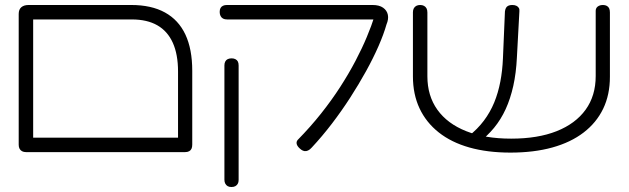

<svg xmlns="http://www.w3.org/2000/svg" viewBox="-20 -600 2521 770"><path d="M84 10Q75 10 68.5 6.5Q62 3 58.5 -3.5Q55 -10 55 -19V-544Q55 -562 65.5 -571Q76 -580 95 -580H506Q587 -580 641.5 -550Q696 -520 723.5 -461.5Q751 -403 751 -316V-20Q751 -10 748 -3.5Q745 3 738.5 6.5Q732 10 723 10Q714 10 707.5 7.5Q701 5 697.5 -0.5Q694 -6 694 -13V-313Q694 -382 673 -428.5Q652 -475 611 -498.5Q570 -522 509 -522H113V-20Q113 -10 109.5 -3.5Q106 3 100 6.5Q94 10 84 10ZM84 10 85 -48H721L722 10Z M1189 1Q1174 -10 1170.5 -20.5Q1167 -31 1174 -39Q1225 -91 1267.5 -144.5Q1310 -198 1344.5 -251.5Q1379 -305 1405.5 -355.5Q1432 -406 1451 -451.5Q1470 -497 1482 -535L1530 -502Q1519 -463 1498 -415Q1477 -367 1448 -314.5Q1419 -262 1384.5 -208.5Q1350 -155 1311 -104Q1272 -53 1230 -8Q1223 0 1215.5 3.5Q1208 7 1201.5 6Q1195 5 1189 1ZM908 150Q899 150 893 146.5Q887 143 883.5 136.5Q880 130 880 121V-338Q880 -347 883.5 -353.5Q887 -360 893.5 -363Q900 -366 909 -366Q918 -366 924.5 -362.5Q931 -359 934 -353Q937 -347 937 -337V122Q937 131 933.5 137Q930 143 924 146.5Q918 150 908 150ZM1530 -502 1492 -522H1376H891Q881 -522 874.5 -525.5Q868 -529 864.5 -536Q861 -543 861 -552Q861 -562 864.5 -568Q868 -574 874.5 -577Q881 -580 890 -580H1474Q1501 -580 1516.5 -569Q1532 -558 1535.5 -540.5Q1539 -523 1530 -502Z M2027 12Q1935 12 1862.5 -8.5Q1790 -29 1739.5 -69Q1689 -109 1662.5 -165.5Q1636 -222 1636 -294V-551Q1636 -560 1639.5 -566.5Q1643 -573 1649.5 -576.5Q1656 -580 1665 -580Q1674 -580 1680.5 -576.5Q1687 -573 1690.5 -566.5Q1694 -560 1694 -550V-294Q1694 -216 1734 -160Q1774 -104 1849.5 -74Q1925 -44 2030 -44Q2137 -44 2212.5 -74Q2288 -104 2328.5 -160Q2369 -216 2369 -295V-557Q2369 -564 2372.5 -569Q2376 -574 2382.5 -577Q2389 -580 2398 -580Q2407 -580 2413.5 -576.5Q2420 -573 2423 -566.5Q2426 -560 2426 -550V-292Q2426 -220 2399 -164Q2372 -108 2320.5 -68.5Q2269 -29 2195 -8.5Q2121 12 2027 12ZM1890 -21 1845 -43 1859 -54Q1895 -82 1920.5 -116Q1946 -150 1962 -189Q1978 -228 1986.5 -272.5Q1995 -317 1997 -366L2005 -554Q2006 -562 2009 -568Q2012 -574 2018.5 -577Q2025 -580 2034 -580Q2044 -580 2050.5 -577Q2057 -574 2060.5 -568.5Q2064 -563 2063 -555L2053 -370Q2050 -307 2038.5 -255.5Q2027 -204 2008 -162.5Q1989 -121 1961.5 -87.5Q1934 -54 1898 -27Z"/></svg>

Font: Fredoka Expanded Light
Style: Regular
Weight: 300
Width: 7
Designer: Ben Nathan
Foundry: Milena B. Brandão, Ben Nathan
Version: Version 2.001